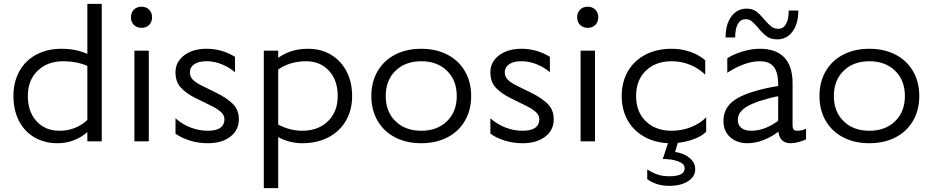

<svg xmlns="http://www.w3.org/2000/svg" viewBox="-20 -736 4858 1000"><path d="M50 -236Q50 -309 81 -365Q112 -421 169 -451.5Q226 -482 300 -482Q377 -482 435 -455V-716H510V0H435V-48Q406 -22 365.5 -6Q325 10 280 10Q212 10 159.5 -20.5Q107 -51 78.5 -107Q50 -163 50 -236ZM290 -55Q374 -55 435 -111V-393Q378 -417 310 -417Q227 -417 176 -367.5Q125 -318 125 -236Q125 -154 170.5 -104.5Q216 -55 290 -55Z M717 -701Q692 -701 677 -685.5Q662 -670 662 -646Q662 -621 677.5 -606Q693 -591 717 -591Q742 -591 757 -606.5Q772 -622 772 -646Q772 -671 756.5 -686Q741 -701 717 -701ZM755 0H680V-472H755Z M969 -360Q969 -336 985.5 -320Q1002 -304 1031 -290L1106 -253Q1160 -227 1192 -195.5Q1224 -164 1224 -115Q1224 -58 1179.5 -24Q1135 10 1062 10Q1012 10 967 -4.5Q922 -19 894 -40V-120Q930 -88 973.5 -71.5Q1017 -55 1062 -55Q1106 -55 1127.5 -70.5Q1149 -86 1149 -115Q1149 -138 1127.5 -155.5Q1106 -173 1076 -187L1001 -224Q950 -249 922 -279.5Q894 -310 894 -360Q894 -413 939 -447.5Q984 -482 1056 -482Q1136 -482 1204 -440V-360Q1176 -384 1137 -400.5Q1098 -417 1056 -417Q1013 -417 991 -401Q969 -385 969 -360Z M1429 -22V244H1354V-472H1429V-435Q1495 -482 1584 -482Q1651 -482 1703 -451.5Q1755 -421 1784.5 -365Q1814 -309 1814 -236Q1814 -163 1781.5 -107Q1749 -51 1690 -20.5Q1631 10 1554 10Q1488 10 1429 -22ZM1554 -55Q1637 -55 1688 -104.5Q1739 -154 1739 -236Q1739 -318 1693.5 -367.5Q1648 -417 1574 -417Q1491 -417 1429 -374V-87Q1491 -55 1554 -55Z M2434 -236Q2434 -163 2401.5 -107Q2369 -51 2310 -20.5Q2251 10 2174 10Q2097 10 2038 -20.5Q1979 -51 1946.5 -107Q1914 -163 1914 -236Q1914 -309 1946.5 -365Q1979 -421 2038 -451.5Q2097 -482 2174 -482Q2251 -482 2310 -451.5Q2369 -421 2401.5 -365Q2434 -309 2434 -236ZM2359 -236Q2359 -318 2308 -367.5Q2257 -417 2174 -417Q2091 -417 2040 -367.5Q1989 -318 1989 -236Q1989 -154 2040 -104.5Q2091 -55 2174 -55Q2257 -55 2308 -104.5Q2359 -154 2359 -236Z M2609 -360Q2609 -336 2625.5 -320Q2642 -304 2671 -290L2746 -253Q2800 -227 2832 -195.5Q2864 -164 2864 -115Q2864 -58 2819.5 -24Q2775 10 2702 10Q2652 10 2607 -4.5Q2562 -19 2534 -40V-120Q2570 -88 2613.5 -71.5Q2657 -55 2702 -55Q2746 -55 2767.5 -70.5Q2789 -86 2789 -115Q2789 -138 2767.5 -155.5Q2746 -173 2716 -187L2641 -224Q2590 -249 2562 -279.5Q2534 -310 2534 -360Q2534 -413 2579 -447.5Q2624 -482 2696 -482Q2776 -482 2844 -440V-360Q2816 -384 2777 -400.5Q2738 -417 2696 -417Q2653 -417 2631 -401Q2609 -385 2609 -360Z M3041 -701Q3016 -701 3001 -685.5Q2986 -670 2986 -646Q2986 -621 3001.5 -606Q3017 -591 3041 -591Q3066 -591 3081 -606.5Q3096 -622 3096 -646Q3096 -671 3080.5 -686Q3065 -701 3041 -701ZM3079 0H3004V-472H3079Z M3510 8 3496 56Q3514 57 3539 67Q3564 77 3582.5 97Q3601 117 3601 145Q3601 184 3563.5 208Q3526 232 3465 232Q3399 232 3351 197V147Q3379 164 3404.5 173Q3430 182 3467 182Q3546 182 3546 140Q3546 117 3512.5 104.5Q3479 92 3432 92L3459 10Q3387 6 3332.5 -25.5Q3278 -57 3248 -111.5Q3218 -166 3218 -236Q3218 -309 3250.5 -365Q3283 -421 3342 -451.5Q3401 -482 3478 -482Q3530 -482 3575.5 -466Q3621 -450 3653 -422V-347Q3621 -379 3575.5 -398Q3530 -417 3478 -417Q3395 -417 3344 -368Q3293 -319 3293 -236Q3293 -153 3344 -104Q3395 -55 3478 -55Q3531 -55 3579 -74Q3627 -93 3658 -125V-50Q3635 -27 3595.5 -12Q3556 3 3510 8Z M4034 -50Q3999 -23 3956.5 -6.5Q3914 10 3873 10Q3818 10 3783 -21.5Q3748 -53 3748 -106Q3748 -164 3788.5 -201Q3829 -238 3918 -263Q3974 -279 4033 -288V-294Q4033 -359 4010 -388Q3987 -417 3938 -417Q3896 -417 3851.5 -400Q3807 -383 3768 -357V-432Q3794 -451 3843 -466.5Q3892 -482 3938 -482Q4021 -482 4064.5 -437Q4108 -392 4108 -303V-85Q4108 -68 4113.5 -61.5Q4119 -55 4133 -55Q4154 -55 4178 -65V-10Q4164 -3 4140.5 3.5Q4117 10 4098 10Q4042 10 4034 -50ZM3893 -55Q3928 -55 3964 -68.5Q4000 -82 4033 -107V-235Q3995 -228 3934 -209Q3875 -189 3849 -166Q3823 -143 3823 -111Q3823 -84 3841.5 -69.5Q3860 -55 3893 -55ZM4028 -531Q3995 -531 3973 -547Q3951 -563 3928 -592Q3908 -615 3895 -625.5Q3882 -636 3864 -636Q3837 -636 3823 -611Q3809 -586 3809 -541H3759Q3759 -609 3789 -650Q3819 -691 3869 -691Q3899 -691 3918.5 -676.5Q3938 -662 3961 -634Q3983 -609 3997.5 -597.5Q4012 -586 4034 -586Q4060 -586 4074 -611Q4088 -636 4088 -681H4138Q4138 -613 4108 -572Q4078 -531 4028 -531Z M4768 -236Q4768 -163 4735.5 -107Q4703 -51 4644 -20.5Q4585 10 4508 10Q4431 10 4372 -20.5Q4313 -51 4280.5 -107Q4248 -163 4248 -236Q4248 -309 4280.5 -365Q4313 -421 4372 -451.5Q4431 -482 4508 -482Q4585 -482 4644 -451.5Q4703 -421 4735.5 -365Q4768 -309 4768 -236ZM4693 -236Q4693 -318 4642 -367.5Q4591 -417 4508 -417Q4425 -417 4374 -367.5Q4323 -318 4323 -236Q4323 -154 4374 -104.5Q4425 -55 4508 -55Q4591 -55 4642 -104.5Q4693 -154 4693 -236Z"/></svg>

Font: Madhuban Light
Style: Regular
Weight: 300
Designer: jaikishan Patel
Foundry: MagicType
Version: Version 1.000